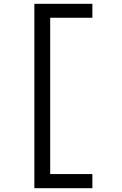

<svg xmlns="http://www.w3.org/2000/svg" viewBox="-20 -843 640 1006"><path d="M464 143H160V-823H464V-750H243V69H464Z"/></svg>

Font: Iosevka HT Extended
Style: Regular
Weight: 400
Width: 7
Monospace: yes
Designer: Belleve Invis
Foundry: Belleve Invis
Version: Version 32.3.0; ttfautohint (v1.8.4)